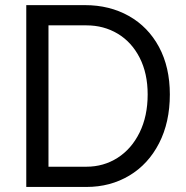

<svg xmlns="http://www.w3.org/2000/svg" viewBox="-20 -740 736 760"><path d="M84 -719.7H316.4Q413.6 -719.7 490 -676.8Q566.4 -633.8 609.4 -554Q652.3 -474.1 652.3 -366.2Q652.3 -255.9 609.6 -172.9Q566.9 -89.8 491.7 -44.9Q416.5 0 322.3 0H84ZM564.5 -366.2Q564.5 -449.7 532.7 -511.7Q501 -573.7 445.8 -606.7Q390.6 -639.6 322.3 -639.6H171.9V-80.1H322.3Q390.1 -80.1 445.3 -115.2Q500.5 -150.4 532.5 -215.3Q564.5 -280.3 564.5 -366.2Z"/></svg>

Font: Reddit Sans A
Style: Regular
Weight: 400
Designer: Stephen Hutchings
Foundry: Reddit
Version: Version 1.013